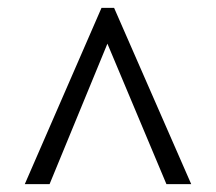

<svg xmlns="http://www.w3.org/2000/svg" viewBox="-20 -734 550 488"><path d="M43 -266 238 -714H270L466 -266H403L253 -623L106 -266Z"/></svg>

Font: Noto Serif SemiCondensed
Style: Regular
Weight: 400
Width: 4
Designer: Monotype Design Team
Foundry: Monotype Imaging Inc.
Version: Version 2.013